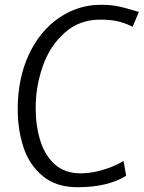

<svg xmlns="http://www.w3.org/2000/svg" viewBox="-20 -775 600 802"><path d="M304 7Q214 7 158 -40Q102 -86.5 78 -160Q54 -233.5 54 -318Q54 -446.5 100 -546Q146 -645 225.8 -700Q305.5 -755 402 -755Q427 -755 447.5 -752.8Q468 -750.5 493.8 -744Q519.5 -737.5 560 -725L534 -663Q509.5 -676 478 -684.5Q446.5 -693 399 -693Q311 -693 250 -638Q188.5 -583.5 158.8 -498.8Q129 -414 129 -324Q129 -249 148.5 -187Q168 -125 209.5 -88Q251 -51 317 -51Q350.5 -51 385 -59Q419.5 -67 448.8 -79Q478 -91 496 -103L507 -41Q430.5 7 304 7Z"/></svg>

Font: Merriweather Sans Light
Style: Italic
Weight: 300
Italic angle: -7.5°
Designer: Eben Sorkin
Foundry: Eben Sorkin
Version: Version 2.001; ttfautohint (v1.8.3)